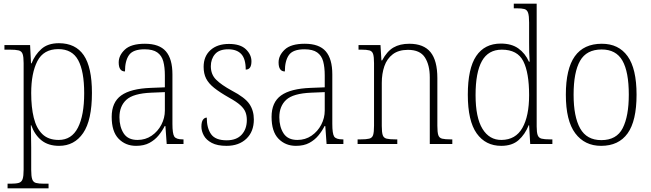

<svg xmlns="http://www.w3.org/2000/svg" viewBox="-20 -780 3525 1040"><path d="M21 240V215H39Q67 215 82 210.5Q97 206 102.5 190Q108 174 108 139V-438Q108 -472 102.5 -487.5Q97 -503 81 -507Q65 -511 33 -511H4V-536H143L148 -437H151Q169 -483 204 -514.5Q239 -546 299 -546Q389 -546 433.5 -481Q478 -416 478 -277Q478 -129 430.5 -59.5Q383 10 300 10Q242 10 205 -19.5Q168 -49 149 -102H147Q147 -85 148 -55Q149 -25 149 18V140Q149 175 154.5 191Q160 207 175 211Q190 215 218 215H243V240ZM298 -22Q368 -22 402 -88.5Q436 -155 436 -275Q436 -394 403.5 -454Q371 -514 296 -514Q216 -514 182.5 -449Q149 -384 149 -276Q149 -199 163 -142Q177 -85 209.5 -53.5Q242 -22 298 -22Z M717 10Q660 10 622.5 -28.5Q585 -67 585 -147Q585 -226 636.5 -263Q688 -300 797 -304L873 -307V-371Q873 -416 864.5 -447.5Q856 -479 832 -496Q808 -513 763 -513Q701 -513 679 -482Q657 -451 657 -393Q623 -393 623 -442Q623 -480 656.5 -511.5Q690 -543 765 -543Q843 -543 878.5 -502Q914 -461 914 -377V-109Q914 -56 924 -40.5Q934 -25 970 -25H974V0H883L876 -97H872Q859 -71 839 -46.5Q819 -22 789.5 -6Q760 10 717 10ZM725 -22Q768 -22 801.5 -45Q835 -68 854 -104.5Q873 -141 873 -181V-281L800 -278Q702 -274 664.5 -239.5Q627 -205 627 -145Q627 -93 650 -57.5Q673 -22 725 -22Z M1207 10Q1157 10 1127 -6Q1097 -22 1084 -46Q1071 -70 1071 -94Q1071 -120 1079.5 -131.5Q1088 -143 1100 -143Q1100 -86 1123.5 -53Q1147 -20 1208 -20Q1261 -20 1289 -50.5Q1317 -81 1317 -130Q1317 -154 1309.5 -173Q1302 -192 1281.5 -210.5Q1261 -229 1221 -251Q1170 -280 1140 -304Q1110 -328 1096.5 -354.5Q1083 -381 1083 -418Q1083 -475 1120 -508.5Q1157 -542 1220 -542Q1282 -542 1312 -513Q1342 -484 1342 -448Q1342 -403 1311 -403Q1311 -461 1287 -487Q1263 -513 1216 -513Q1167 -513 1144.5 -486.5Q1122 -460 1122 -421Q1122 -377 1150.5 -348.5Q1179 -320 1236 -289Q1307 -252 1331 -216.5Q1355 -181 1355 -133Q1355 -67 1314.5 -28.5Q1274 10 1207 10Z M1583 10Q1526 10 1488.5 -28.5Q1451 -67 1451 -147Q1451 -226 1502.5 -263Q1554 -300 1663 -304L1739 -307V-371Q1739 -416 1730.5 -447.5Q1722 -479 1698 -496Q1674 -513 1629 -513Q1567 -513 1545 -482Q1523 -451 1523 -393Q1489 -393 1489 -442Q1489 -480 1522.5 -511.5Q1556 -543 1631 -543Q1709 -543 1744.5 -502Q1780 -461 1780 -377V-109Q1780 -56 1790 -40.5Q1800 -25 1836 -25H1840V0H1749L1742 -97H1738Q1725 -71 1705 -46.5Q1685 -22 1655.5 -6Q1626 10 1583 10ZM1591 -22Q1634 -22 1667.5 -45Q1701 -68 1720 -104.5Q1739 -141 1739 -181V-281L1666 -278Q1568 -274 1530.5 -239.5Q1493 -205 1493 -145Q1493 -93 1516 -57.5Q1539 -22 1591 -22Z M1917 0V-25H1933Q1964 -25 1980 -29Q1996 -33 2001 -48.5Q2006 -64 2006 -99V-438Q2006 -472 2001 -487.5Q1996 -503 1981 -507Q1966 -511 1938 -511H1922V-536H2041L2046 -453H2050Q2076 -502 2111 -522.5Q2146 -543 2197 -543Q2275 -543 2312 -497.5Q2349 -452 2349 -357V-99Q2349 -64 2354 -48.5Q2359 -33 2374.5 -29Q2390 -25 2421 -25H2430V0H2308V-361Q2308 -428 2281.5 -469Q2255 -510 2190 -510Q2139 -510 2107.5 -486Q2076 -462 2062 -421.5Q2048 -381 2048 -331V-98Q2048 -64 2053 -48.5Q2058 -33 2074 -29Q2090 -25 2121 -25H2132V0Z M2695 10Q2610 10 2562 -57.5Q2514 -125 2514 -267Q2514 -409 2559.5 -476.5Q2605 -544 2693 -544Q2751 -544 2788 -517.5Q2825 -491 2845 -446H2849Q2847 -471 2846.5 -498Q2846 -525 2846 -548V-658Q2846 -694 2840.5 -710.5Q2835 -727 2820.5 -731Q2806 -735 2778 -735H2763V-760H2887V-95Q2887 -63 2892.5 -48Q2898 -33 2913.5 -29Q2929 -25 2959 -25H2972V0H2852L2846 -102H2844Q2824 -52 2789 -21Q2754 10 2695 10ZM2697 -22Q2773 -23 2809.5 -87Q2846 -151 2846 -265Q2846 -386 2814.5 -448.5Q2783 -511 2698 -511Q2625 -511 2590.5 -449.5Q2556 -388 2556 -265Q2556 -143 2593.5 -82Q2631 -21 2697 -22Z M3236 10Q3147 10 3096 -58Q3045 -126 3045 -267Q3045 -407 3093.5 -475Q3142 -543 3240 -543Q3331 -543 3379.5 -475.5Q3428 -408 3428 -267Q3428 -125 3379.5 -57.5Q3331 10 3236 10ZM3237 -21Q3320 -21 3353 -86Q3386 -151 3386 -267Q3386 -391 3351.5 -451.5Q3317 -512 3239 -512Q3157 -512 3122 -450.5Q3087 -389 3087 -267Q3087 -148 3122.5 -84.5Q3158 -21 3237 -21Z"/></svg>

Font: Noto Serif Lao SemiCondensed ExtraLight
Style: Regular
Weight: 200
Width: 4
Designer: Monotype Design Team
Foundry: Monotype Imaging Inc.
Version: Version 2.003; ttfautohint (v1.8.4.7-5d5b)